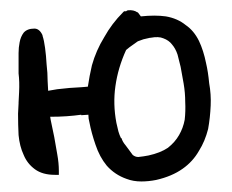

<svg xmlns="http://www.w3.org/2000/svg" viewBox="-20 -339 444 368"><path d="M323.2 -80.1Q315.4 -66.4 301.8 -55.7Q287.1 -45.9 264.6 -41Q254.9 -39.1 245.1 -38.1Q239.3 -38.1 234.4 -42Q226.6 -52.7 220.7 -60.5Q214.8 -67.4 212.9 -74.2H211.9Q209 -80.1 207 -86.9Q205.1 -93.8 203.1 -103.5Q196.3 -139.6 201.2 -173.8Q206.1 -209 221.7 -243.2Q228.5 -249 234.4 -252.9L244.1 -259.8L254.9 -263.7Q259.8 -264.6 267.6 -266.6H268.6Q284.2 -269.5 293 -265.6Q303.7 -261.7 309.6 -253.9Q316.4 -246.1 320.3 -234.4Q323.2 -222.7 326.2 -210.9Q329.1 -196.3 332 -178.7Q335 -161.1 335 -143.6Q335.9 -126 334 -109.4Q331.1 -93.8 323.2 -80.1ZM375 -217.8Q370.1 -242.2 361.3 -260.7Q351.6 -280.3 335.9 -291Q320.3 -303.7 297.9 -307.6Q277.3 -310.5 250 -307.6L244.1 -315.4H243.2Q236.3 -320.3 225.6 -319.3Q223.6 -319.3 221.7 -317.4H219.7H217.8L215.8 -315.4Q194.3 -293.9 179.7 -267.6Q164.1 -242.2 156.2 -213.9Q151.4 -193.4 148.4 -172.9L136.7 -171.9Q113.3 -170.9 89.8 -168L72.3 -165L71.3 -183.6Q71.3 -199.2 69.3 -215.8Q68.4 -232.4 66.4 -247.1Q64.5 -261.7 61.5 -270.5V-271.5Q55.7 -284.2 45.9 -284.2Q32.2 -284.2 25.4 -276.4Q19.5 -268.6 17.6 -257.8Q15.6 -248 15.6 -237.3V-214.8V-208V-198.2Q17.6 -182.6 16.6 -162.1L15.6 -142.6V-141.6V-140.6L14.6 -121.1Q14.6 -99.6 15.6 -80.1Q17.6 -58.6 25.4 -42Q32.2 -25.4 46.9 -14.6Q61.5 -3.9 85 -3.9H92.8V-11.7Q92.8 -26.4 89.8 -43L84 -76.2L77.1 -109.4L76.2 -115.2Q93.8 -115.2 107.4 -116.2Q122.1 -117.2 135.7 -119.1V-118.2L149.4 -119.1Q149.4 -111.3 151.4 -104.5Q155.3 -84 163.1 -61.5Q170.9 -38.1 184.6 -21.5Q200.2 -3.9 222.7 3.9Q235.4 8.8 251 8.8Q264.6 8.8 279.3 5.9Q309.6 -1 330.1 -15.6Q349.6 -29.3 361.3 -49.8Q373 -68.4 378.9 -91.8Q382.8 -113.3 383.8 -136.7Q384.8 -158.2 380.9 -179.7Q378.9 -201.2 375 -217.8Z"/></svg>

Font: Swanky and Moo Moo Cyrillic
Style: Regular
Weight: 400
Designer: Kimberly Geswein; Denis Ignatov
Foundry: Kimberly Geswein; Denis Ignatov
Version: Version 1.003 June 27, 2018